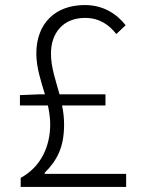

<svg xmlns="http://www.w3.org/2000/svg" viewBox="-20 -741 575 761"><path d="M59 -323H170C175 -298 179 -274 179 -248C179 -162 143 -80 62 -36V0H480V-52H157V-56C206 -105 234 -157 234 -247C234 -274 231 -299 226 -323H398V-367H216C201 -422 182 -473 182 -529C182 -609 229 -670 317 -670C374 -670 412 -643 441 -606L478 -641C444 -684 392 -721 316 -721C198 -721 124 -647 124 -529C124 -473 142 -421 158 -367H133L59 -364Z"/></svg>

Font: Noto Sans SC Light
Style: Regular
Weight: 300
Designer: Ryoko NISHIZUKA 西塚涼子 (kana, bopomofo & ideographs); Paul D. Hunt (Latin, Greek & Cyrillic); Sandoll Communications 산돌커뮤니
Foundry: Adobe
Version: Version 2.004;hotconv 1.0.118;makeotfexe 2.5.65603